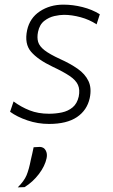

<svg xmlns="http://www.w3.org/2000/svg" viewBox="-20 -525 488 828"><path d="M191.5 9.5Q143 9.5 98.2 -5.8Q53.5 -21 23.5 -43L38.5 -87.5Q71 -63.5 107.8 -49Q144.5 -34.5 191.5 -34.5Q220.5 -34.5 247.2 -40.2Q274 -46 293.2 -62Q312.5 -78 319.5 -108.5Q325.5 -138 316.2 -158.8Q307 -179.5 280.2 -197.5Q253.5 -215.5 206.5 -237.5Q143.5 -267.5 114 -301.8Q84.5 -336 97 -395Q108.5 -447.5 152 -476.2Q195.5 -505 253.5 -505Q294.5 -505 336 -494.5Q377.5 -484 410.5 -463.5L396.5 -420Q365.5 -440.5 327.5 -450.8Q289.5 -461 256 -461Q238 -461 214.5 -455.8Q191 -450.5 170.8 -434.8Q150.5 -419 144 -387.5Q139 -363 144.5 -344.2Q150 -325.5 172.2 -308.2Q194.5 -291 239 -270.5Q282.5 -251 314.8 -228.5Q347 -206 361.5 -175.5Q376 -145 367 -102Q355.5 -49.5 311.8 -20Q268 9.5 191.5 9.5ZM56.5 283Q84 256 94.5 230.8Q105 205.5 113 164Q116.5 151 119.2 137.2Q122 123.5 125 110L152.5 108.5Q169.5 109.5 177.2 123.8Q185 138 181 157Q174 191 147.8 225.5Q121.5 260 86 282Z"/></svg>

Font: Commissioner ExtraLight
Style: Italic
Weight: 200
Italic angle: -12°
Designer: Kostas Bartsokas
Foundry: Kostas Bartsokas
Version: Version 1.000; ttfautohint (v1.8.3)